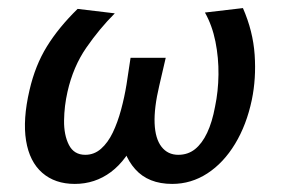

<svg xmlns="http://www.w3.org/2000/svg" viewBox="-20 -444 695 475"><path d="M165 11Q116 11 84.5 -16.5Q53 -44 44.5 -96Q36 -148 53 -221Q67 -282 96 -329Q125 -376 172 -422L264 -411Q226 -373 193.5 -326Q161 -279 147 -217Q139 -182 138.5 -146Q138 -110 150.5 -85.5Q163 -61 191 -61Q213 -61 230 -76Q247 -91 259 -116Q271 -141 279.5 -172.5Q288 -204 293 -235L303 -301H390L374 -232Q361 -177 362.5 -139Q364 -101 379.5 -81Q395 -61 421 -61Q445 -61 462.5 -75Q480 -89 492.5 -115.5Q505 -142 512 -180Q520 -218 520.5 -259.5Q521 -301 513 -341Q505 -381 487 -413L581 -424Q606 -367 610 -308.5Q614 -250 603 -197Q590 -135 561.5 -88Q533 -41 493 -15Q453 11 406 11Q347 11 314.5 -25.5Q282 -62 280 -117L321 -109Q294 -48 254.5 -18.5Q215 11 165 11Z"/></svg>

Font: Ysabeau Office SemiBold
Style: Italic
Weight: 600
Italic angle: -12°
Designer: Christian Thalmann (Catharsis Fonts)
Version: Version 2.001;gftools[0.9.30]; featfreeze: tnum,lnum,ss02